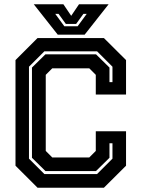

<svg xmlns="http://www.w3.org/2000/svg" viewBox="-20 -878 662 898"><path d="M155.5 0 52.5 -103V-597L155.5 -700H466L569.5 -597V-436H428V-528L397.5 -558.5H224.5L194 -528V-172L224.5 -141.5H397.5L428 -172V-264H569.5V-103L466 0ZM187.5 -64H434L506 -136V-208H492V-140L429 -78H192.5L129.5 -140V-562L192.5 -624H429L492 -562V-494H506V-566L434 -638H187.5L115.5 -566V-136ZM250 -716 138 -858H276.5L313 -804L349.5 -858H488L376 -716ZM281 -755H343L385.5 -813H370L336 -766H288L254 -813H238.5Z"/></svg>

Font: Tourney Thin
Style: Regular
Weight: 100
Designer: Tyler Finck
Foundry: Etcetera Type Co
Version: Version 1.015